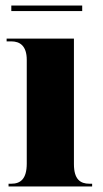

<svg xmlns="http://www.w3.org/2000/svg" viewBox="-20 -676 372 696"><path d="M21 -636H278V-656H21ZM11 0H314V-10H304C271 -10 248 -26 248 -81V-536H4V-526H21C52 -526 77 -510 77 -459V-83C77 -27 54 -10 21 -10H11Z"/></svg>

Font: Noto Serif Display Condensed Black
Style: Regular
Weight: 900
Width: 3
Designer: Monotype Design Team
Foundry: Monotype Imaging Inc.
Version: Version 2.009